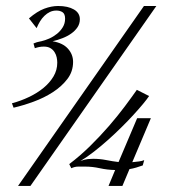

<svg xmlns="http://www.w3.org/2000/svg" viewBox="-20 -615 635 635"><path d="M209 -72.3Q245.1 -99.6 278.3 -132.3Q311.5 -165 340.1 -198Q368.7 -231 392.1 -262.2Q415.5 -293.5 432.6 -317.9L473.1 -297.4Q466.3 -287.1 452.9 -271Q439.5 -254.9 421.6 -235.4Q403.8 -215.8 382.3 -194.6Q360.8 -173.3 337.9 -152.8Q314.9 -132.3 291.5 -114Q268.1 -95.7 246.1 -82.5Q260.3 -87.9 270.8 -88.9Q281.2 -89.8 288.1 -89.8Q310.1 -89.8 330.8 -85.7Q351.6 -81.5 372.1 -79.1L433.6 -224.1H479L417.5 -78.6Q429.7 -79.6 439.9 -81.1Q450.2 -82.5 457 -85.4L452.1 -67.9Q440.9 -64 430.4 -60.8Q419.9 -57.6 408.2 -55.7L384.8 0H338.9L360.8 -52.7Q335 -53.2 310.3 -58.6Q285.6 -64 262.2 -64Q250 -64 238.8 -64Q227.5 -64 215.8 -58.6ZM80.6 0H39.6L456.1 -595.2H497.1ZM19.5 -273.4Q48.8 -281.2 75.9 -294.2Q103 -307.1 123.8 -324.2Q144.5 -341.3 157 -362.3Q169.4 -383.3 169.4 -407.7Q169.4 -416 167.5 -425.3Q165.5 -434.6 160.4 -442.6Q155.3 -450.7 146.7 -455.8Q138.2 -460.9 125 -460.9Q117.2 -460.9 109.6 -459.5Q102.1 -458 95.2 -455.6L90.8 -471.2Q96.2 -473.6 101.8 -475.3Q107.4 -477.1 113.3 -478H113.8Q114.7 -478 115 -478.3Q115.2 -478.5 116.2 -478.5Q128.9 -481.4 142.8 -487.5Q156.7 -493.7 168.5 -503.2Q180.2 -512.7 187.7 -525.1Q195.3 -537.6 195.3 -553.2Q195.3 -568.8 187 -574.5Q178.7 -580.1 166.5 -580.1Q154.8 -580.1 145 -575.4Q135.3 -570.8 127 -562.7Q118.7 -554.7 112.3 -544.2Q106 -533.7 101.1 -522L75.7 -554.2Q103 -577.6 126.7 -586.4Q150.4 -595.2 172.4 -595.2Q204.6 -595.2 224.4 -583.7Q244.1 -572.3 244.1 -551.3Q244.1 -536.6 236.3 -524.9Q228.5 -513.2 215.8 -504.2Q203.1 -495.1 186.8 -488.8Q170.4 -482.4 153.8 -478.5Q187.5 -473.1 204.6 -454.1Q221.7 -435.1 221.7 -410.2Q221.7 -378.4 202.9 -353.8Q184.1 -329.1 155 -310.3Q126 -291.5 91.3 -278.8Q56.6 -266.1 24.9 -258.8Z"/></svg>

Font: Dynalight
Style: Regular
Weight: 400
Version: Version 1.000